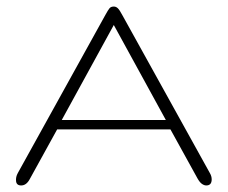

<svg xmlns="http://www.w3.org/2000/svg" viewBox="-20 -564 699 589"><path d="M44.9 4.9Q30.8 4.9 29.3 -8.1Q27.8 -21 34.7 -33.2L303.7 -519Q311.5 -533.2 315.9 -538.6Q320.3 -543.9 329.1 -543.9Q335.9 -543.9 341.3 -538.8Q346.7 -533.7 354.5 -519L624 -32.7Q629.4 -23.4 629.4 -13.7Q629.4 4.9 612.8 4.9Q606.4 4.9 599.6 0.2Q592.8 -4.4 585.9 -16.6L502.9 -167H155.3L71.3 -14.6Q61 4.9 44.9 4.9ZM169.4 -195.8H488.8L329.1 -487.3Z"/></svg>

Font: Gruppo
Style: Regular
Weight: 400
Designer: Vernon Adams
Foundry: Vernon Adams
Version: Version 1.001; ttfautohint (v1.8.4.7-5d5b);gftools[0.9.28]